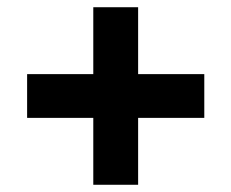

<svg xmlns="http://www.w3.org/2000/svg" viewBox="-20 -616 640 531"><path d="M238 -105V-290H55V-411H238V-596H362V-411H545V-290H362V-105Z"/></svg>

Font: SUSE ExtraBold
Style: Regular
Weight: 800
Designer: Rene Bieder
Foundry: SUSE
Version: Version 1.000